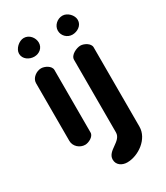

<svg xmlns="http://www.w3.org/2000/svg" viewBox="-227 -822 979 1132"><g transform="rotate(-30 262.0 -256.5)"><path d="M226 157C226 193 257 214 293 214C370 214 460 150 460 67V-473C460 -501 421 -521 397 -521C371 -521 323 -500 323 -467V27C323 88 226 96 226 157ZM129 -521C98 -521 60 -495 60 -460V-67C60 -29 94 0 130 0C153 0 193 -19 193 -47V-473C193 -502 153 -521 129 -521ZM60 -660C60 -622 97 -600 130 -600C164 -600 194 -623 194 -659C194 -693 167 -727 130 -727C97 -727 60 -693 60 -660ZM326 -663C326 -628 355 -600 390 -600C423 -600 460 -622 460 -660C460 -693 427 -727 393 -727C358 -727 326 -698 326 -663Z"/></g></svg>

Font: Asimov Print
Style: Regular
Weight: 500
Designer: Google
Version: Version 2.000980: 2014